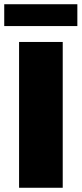

<svg xmlns="http://www.w3.org/2000/svg" viewBox="-29 -886 385 906"><path d="M61 0V-688H267V0ZM-9 -763V-866H336V-763Z"/></svg>

Font: Saira ExtraBold
Style: Regular
Weight: 800
Designer: Hector Gatti with collaboration of the Omnibus-Type team
Foundry: Omnibus-Type
Version: Version 1.100; ttfautohint (v1.8.3)